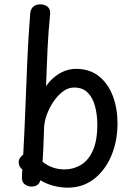

<svg xmlns="http://www.w3.org/2000/svg" viewBox="-20 -855 616 884"><path d="M119 -792Q121 -814 133.5 -824.5Q146 -835 166 -835Q185 -835 198.5 -824.5Q212 -814 211 -792Q207 -753 204 -713Q201 -673 199 -632Q197 -591 195.5 -547.5Q194 -504 192 -458Q210 -484 232 -501.5Q254 -519 278.5 -528.5Q303 -538 330 -538Q393 -538 435.5 -504Q478 -470 499.5 -413Q521 -356 521 -287Q521 -206 493 -139Q465 -72 413.5 -31.5Q362 9 291 9Q258 9 225 0Q192 -9 166 -25Q161 -8 149.5 -2Q138 4 125 4Q108 4 94.5 -6Q81 -16 81 -35Q81 -41 81.5 -54.5Q82 -68 83 -74Q74 -82 70 -90Q66 -98 66 -110Q66 -118 71.5 -127Q77 -136 87 -143Q93 -254 97 -359.5Q101 -465 105.5 -572Q110 -679 119 -792ZM176 -110Q199 -92 224 -83.5Q249 -75 278 -75Q317 -75 351.5 -95Q386 -115 407 -160.5Q428 -206 428 -282Q428 -327 417.5 -366Q407 -405 384 -428.5Q361 -452 321 -452Q293 -452 268.5 -433Q244 -414 225 -385.5Q206 -357 195 -325.5Q184 -294 183 -268Q182 -241 181 -213.5Q180 -186 179 -160Q178 -134 176 -110Z"/></svg>

Font: Playpen Sans Thai
Style: Regular
Weight: 400
Designer: Sirin Gunkloy, Laura Meseguer, Veronika Burian, José Scaglione
Foundry: TypeTogether
Version: Version 2.000